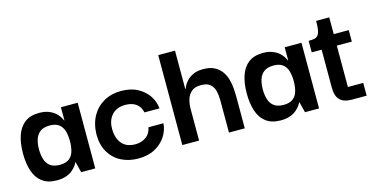

<svg xmlns="http://www.w3.org/2000/svg" viewBox="-62 -857 2283 1161"><g transform="rotate(-15 1079.5 -276.5)"><path d="M178 10Q122 10 87 -16.5Q52 -43 36.5 -90.5Q21 -138 21 -200Q21 -263 37 -311Q53 -359 87.5 -385.5Q122 -412 178 -412Q214 -412 238.5 -402Q263 -392 278.5 -378Q294 -364 302 -350.5Q310 -337 313 -329H315V-411H420V0H332L315 -67H313Q311 -60 302 -47.5Q293 -35 277.5 -21.5Q262 -8 237.5 1Q213 10 178 10ZM220 -76Q257 -76 278 -92Q299 -108 307 -136.5Q315 -165 315 -199Q315 -236 306.5 -263.5Q298 -291 277.5 -306.5Q257 -322 220 -322Q181 -322 159.5 -305Q138 -288 129.5 -260.5Q121 -233 121 -199Q121 -165 129.5 -137Q138 -109 159.5 -92.5Q181 -76 220 -76Z M688 10Q630 10 583 -13.5Q536 -37 508 -83.5Q480 -130 480 -197Q482 -264 509.5 -312Q537 -360 584 -386Q631 -412 690 -412Q752 -412 795 -388.5Q838 -365 862 -328Q886 -291 889 -250H795Q788 -286 762 -305Q736 -324 693 -324Q657 -324 632 -309Q607 -294 593.5 -267.5Q580 -241 580 -205Q580 -147 608.5 -112.5Q637 -78 693 -78Q731 -78 759.5 -98Q788 -118 795 -157H889Q886 -114 861.5 -76Q837 -38 793.5 -14Q750 10 688 10Z M965 0V-563H1070V-322H1072Q1073 -325 1079 -338.5Q1085 -352 1100 -369Q1115 -386 1140.5 -398.5Q1166 -411 1205 -411Q1248 -411 1276 -396Q1304 -381 1320.5 -357Q1337 -333 1344.5 -304.5Q1352 -276 1354 -248.5Q1356 -221 1356 -199V0H1257V-200Q1257 -233 1250.5 -260Q1244 -287 1225 -304Q1206 -321 1167 -321Q1128 -321 1107 -302.5Q1086 -284 1078 -256Q1070 -228 1070 -196V0Z M1579 10Q1523 10 1488 -16.5Q1453 -43 1437.5 -90.5Q1422 -138 1422 -200Q1422 -263 1438 -311Q1454 -359 1488.5 -385.5Q1523 -412 1579 -412Q1615 -412 1639.5 -402Q1664 -392 1679.5 -378Q1695 -364 1703 -350.5Q1711 -337 1714 -329H1716V-411H1821V0H1733L1716 -67H1714Q1712 -60 1703 -47.5Q1694 -35 1678.5 -21.5Q1663 -8 1638.5 1Q1614 10 1579 10ZM1621 -76Q1658 -76 1679 -92Q1700 -108 1708 -136.5Q1716 -165 1716 -199Q1716 -236 1707.5 -263.5Q1699 -291 1678.5 -306.5Q1658 -322 1621 -322Q1582 -322 1560.5 -305Q1539 -288 1530.5 -260.5Q1522 -233 1522 -199Q1522 -165 1530.5 -137Q1539 -109 1560.5 -92.5Q1582 -76 1621 -76Z M2026 0Q1977 0 1952.5 -24Q1928 -48 1928 -102V-350H2023V-80H2119V0ZM1866 -339V-411Q1888 -411 1902 -414Q1916 -417 1924.5 -427Q1933 -437 1937 -458Q1941 -479 1941 -516H2023V-411H2117V-339Z"/></g></svg>

Font: Darker Grotesque Light
Style: Bold
Weight: 700
Version: Version 1.000;gftools[0.9.28]